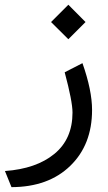

<svg xmlns="http://www.w3.org/2000/svg" viewBox="-37 -520 446 791"><path d="M10.3 251 -16.6 184.6Q112.3 175.3 187 114Q261.7 52.7 261.7 -56.2Q261.7 -102.1 229.5 -222.2L302.7 -259.8Q342.3 -147.5 342.3 -66.9Q342.3 76.2 252.4 163.3Q162.6 250.5 10.3 251ZM244.6 -500.5 315.4 -429.2 244.6 -358.4 173.3 -429.2Z"/></svg>

Font: Samim WOL
Style: WOL
Weight: 400
Foundry: DejaVu fonts team - Redesigned by Saber Rastikerdar
Version: Version 4.0.0